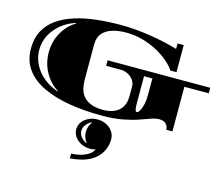

<svg xmlns="http://www.w3.org/2000/svg" viewBox="-139 -862 1681 1446"><g transform="rotate(15 701.5 -139.0)"><path d="M666 23Q531 23 414 3.5Q297 -16 209 -57.5Q121 -99 71.5 -166Q22 -233 22 -328Q22 -409 54 -468Q86 -527 143 -566.5Q200 -606 276.5 -630Q353 -654 443 -664Q533 -674 630 -674Q735 -674 853 -656.5Q971 -639 1079 -607V-650H1127V-439H1079Q1057 -473 1017.5 -506.5Q978 -540 925 -568Q872 -596 811 -612.5Q750 -629 684 -629Q626 -629 578 -614.5Q530 -600 502 -567.5Q474 -535 474 -482V-203Q474 -169 482 -136.5Q490 -104 511 -78Q532 -52 570.5 -36.5Q609 -21 669 -21Q692 -21 720 -27Q748 -33 773.5 -49Q799 -65 815.5 -95.5Q832 -126 832 -175V-247Q832 -276 815 -299Q798 -322 772 -335Q746 -348 718 -348H603V-391H1403V-348H1213V0H1165Q1165 -27 1147 -45Q1129 -63 1094 -63Q1066 -63 1030 -50Q994 -37 944.5 -20Q895 -3 826.5 10Q758 23 666 23ZM300 -67 301 -71Q239 -108 199 -178.5Q159 -249 159 -335Q159 -421 199 -490.5Q239 -560 301 -596L299 -601Q237 -581 188.5 -541.5Q140 -502 112.5 -449Q85 -396 85 -335Q85 -274 112.5 -220.5Q140 -167 188.5 -127.5Q237 -88 300 -67ZM914 -71Q926 -71 937.5 -90.5Q949 -110 956.5 -143Q964 -176 964 -215V-346H899V-149Q899 -101 903 -86Q907 -71 914 -71ZM519 396V359Q543 359 577.5 352Q612 345 644 327.5Q676 310 690 281Q671 287 647 287Q609 287 577.5 271.5Q546 256 527.5 229.5Q509 203 509 172Q509 140 527.5 114.5Q546 89 577.5 74Q609 59 647 59Q685 59 715.5 74.5Q746 90 764.5 117Q783 144 783 180Q783 229 758 276Q733 323 675 356Q617 389 519 396ZM609 253 611 250Q599 236 591.5 215.5Q584 195 584 172Q584 149 591.5 128.5Q599 108 611 94L609 91Q583 103 566 125Q549 147 549 172Q549 197 566 219Q583 241 609 253Z"/></g></svg>

Font: Diplomata
Style: Regular
Weight: 400
Designer: Eduardo Rodriguez Tunni
Foundry: Eduardo Rodriguez Tunni
Version: Version 1.002; ttfautohint (v1.8.4.7-5d5b);gftools[0.9.23]